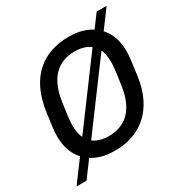

<svg xmlns="http://www.w3.org/2000/svg" viewBox="-185 -887 1067 1112"><g transform="rotate(-30 348.0 -331.5)"><path d="M300.8 10Q232.5 10 176.9 -16.4Q121.2 -42.8 88.4 -96.9Q55.5 -151 55.5 -234Q55.5 -255.5 60.5 -295.9Q65.5 -336.2 71.8 -380.8Q83.5 -463.2 112.1 -522.9Q140.8 -582.5 184 -620.9Q227.2 -659.2 282 -677.6Q336.8 -696 399.8 -696H405.5Q473.8 -696 529.5 -669.6Q585.2 -643.2 618 -589.1Q650.8 -535 650.8 -452Q650.8 -430.8 645.8 -390.6Q640.8 -350.5 634.5 -305.2Q623.8 -222.8 594.6 -163.1Q565.5 -103.5 522.2 -65.1Q479 -26.8 424.2 -8.4Q369.5 10 306.5 10ZM317 -80.8Q357.2 -80.8 392 -93.1Q426.8 -105.5 453.9 -131.9Q481 -158.2 499.5 -200.5Q518 -242.8 526.2 -302.2Q531.2 -337.8 534.5 -361.5Q537.8 -385.2 539.5 -401.1Q541.2 -417 541.8 -427.6Q542.2 -438.2 542.2 -447.2Q542.2 -504.2 522.8 -538.8Q503.2 -573.2 468.8 -589.2Q434.2 -605.2 389.2 -605.2Q349 -605.2 314.2 -592.9Q279.5 -580.5 252.4 -554.1Q225.2 -527.8 206.8 -485.5Q188.2 -443.2 180 -383.8Q175.2 -348.2 171.9 -324.5Q168.5 -300.8 166.8 -284.9Q165 -269 164.5 -258.4Q164 -247.8 164 -238.8Q164 -182.8 183.5 -147.8Q203 -112.8 237.6 -96.8Q272.2 -80.8 317 -80.8ZM8.2 77.8 615.5 -741.2H682L75 77.8Z"/></g></svg>

Font: Chivo Medium
Style: Italic
Weight: 500
Italic angle: -8.05°
Designer: Hector Gatti
Foundry: Omnibus-Type
Version: Version 2.002